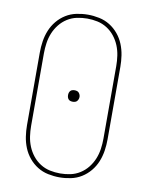

<svg xmlns="http://www.w3.org/2000/svg" viewBox="-85 -804 669 873"><g transform="rotate(10 250.0 -367.5)"><path d="M250 8Q224 8 197.5 2.5Q171 -3 148.5 -17Q126 -31 109 -51.5Q92 -72 82 -96.5Q72 -121 68 -147.5Q64 -174 64 -200V-535Q64 -561 68 -587.5Q72 -614 82 -638.5Q92 -663 109 -683.5Q126 -704 148.5 -718Q171 -732 197.5 -737.5Q224 -743 250 -743Q276 -743 302.5 -737.5Q329 -732 351.5 -718Q374 -704 391 -683.5Q408 -663 418 -638.5Q428 -614 432 -587.5Q436 -561 436 -535V-200Q436 -174 432 -147.5Q428 -121 418 -96.5Q408 -72 391 -51.5Q374 -31 351.5 -17Q329 -3 302.5 2.5Q276 8 250 8ZM250 -10Q274 -10 297.5 -15Q321 -20 341.5 -33Q362 -46 377 -65Q392 -84 401 -106Q410 -128 413.5 -152Q417 -176 417 -200V-535Q417 -559 413.5 -583Q410 -607 401 -629Q392 -651 377 -670Q362 -689 341.5 -702Q321 -715 297.5 -720Q274 -725 250 -725Q226 -725 202.5 -720Q179 -715 158.5 -702Q138 -689 123 -670Q108 -651 99 -629Q90 -607 86.5 -583Q83 -559 83 -535V-200Q83 -176 86.5 -152Q90 -128 99 -106Q108 -84 123 -65Q138 -46 158.5 -33Q179 -20 202.5 -15Q226 -10 250 -10ZM250 -341Q245 -341 239.5 -342.5Q234 -344 230.5 -348Q227 -352 225.5 -357Q224 -362 224 -368Q224 -373 225.5 -378Q227 -383 230.5 -387Q234 -391 239.5 -392.5Q245 -394 250 -394Q255 -394 260.5 -392.5Q266 -391 269.5 -387Q273 -383 275 -378Q277 -373 277 -368Q277 -362 275 -357Q273 -352 269.5 -348Q266 -344 260.5 -342.5Q255 -341 250 -341Z"/></g></svg>

Font: Iosevka SS18 Thin
Style: Regular
Weight: 100
Monospace: yes
Designer: Belleve Invis
Foundry: Belleve Invis
Version: Version 25.1.1; ttfautohint (v1.8.4)